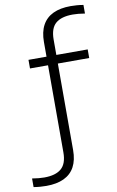

<svg xmlns="http://www.w3.org/2000/svg" viewBox="-203 -876 711 1164"><g transform="rotate(-10 152.0 -294.0)"><path d="M-15 230Q-33 230 -52.8 228.5Q-72.5 227 -93 223.5V170.5Q-70 174 -53 175.8Q-36 177.5 -18.5 177.5Q51.5 177.5 86.5 147.2Q121.5 117 121.5 48V-632Q121.5 -693.5 144 -735Q166.5 -776.5 210.2 -797.2Q254 -818 318.5 -818Q337 -818 356.8 -816.5Q376.5 -815 396.5 -811.5V-758.5Q373.5 -762 356.8 -763.8Q340 -765.5 322 -765.5Q252 -765.5 217 -735.5Q182 -705.5 182 -636V44Q182 105.5 159.8 147Q137.5 188.5 93.5 209.2Q49.5 230 -15 230ZM10.5 -488.5V-541.5H375V-488.5Z"/></g></svg>

Font: Encode Sans SemiExpanded Light
Style: Regular
Weight: 300
Width: 6
Designer: Multiple Designers
Foundry: Impallari Type
Version: Version 3.002